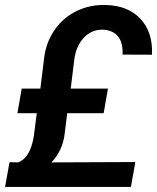

<svg xmlns="http://www.w3.org/2000/svg" viewBox="-25 -740 622 760"><path d="M241.2 -292 230.5 -207Q222.2 -143.6 178.7 -97.2L510.7 -98.6L493.2 0H-4.9L12.7 -98.1L46.4 -97.2Q95.2 -114.7 108.9 -201.7L120.6 -292H43.9L61 -389.2H134.8L149.9 -511.7Q157.7 -573.7 191.7 -622.3Q225.6 -670.9 278.6 -696.5Q331.5 -722.2 393.6 -720.2Q481.4 -718.3 531 -665.3Q580.6 -612.3 576.7 -523.4L460 -523.9Q462.4 -570.3 442.4 -595.5Q422.4 -620.6 381.8 -622.6Q337.9 -623.5 306.9 -590.8Q275.9 -558.1 269 -503.4L254.9 -389.2H402.3L385.3 -292Z"/></svg>

Font: Roboto Medium
Style: Italic
Weight: 500
Italic angle: -12°
Designer: Google
Version: Version 2.134; 2016